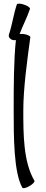

<svg xmlns="http://www.w3.org/2000/svg" viewBox="-20 -996 246 1038"><path d="M139 10C157 0 169 -13 166 -19C106 -122 106 -269 106 -400C106 -514 126 -664 144 -795C145 -801 129 -809 108 -812C100 -813 92 -813 86 -812C103 -858 127 -902 142 -948C144 -954 130 -965 110 -971C91 -978 73 -978 71 -972C53 -918 46 -862 28 -808C25 -797 33 -785 47 -780C54 -778 61 -778 66 -780C54 -667 54 -526 54 -400C54 -257 54 -63 101 19C104 24 121 21 139 10Z"/></svg>

Font: Nupuram Light
Style: Regular
Weight: 300
Designer: Santhosh Thottingal (santhosh.thottingal@gmail.com)
Foundry: SMC
Version: Version 1.000